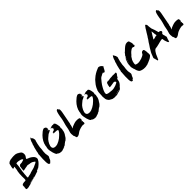

<svg xmlns="http://www.w3.org/2000/svg" viewBox="425 -2487 4352 4352"><g transform="rotate(-45 2601.0 -310.5)"><path d="M461 -634.3Q461.9 -636.2 459 -636.2Q460 -635.2 461 -634.3ZM418.1 -657.1Q419 -656.2 420 -656.2Q420 -657.1 418.1 -657.1ZM424.8 -652.4Q423.8 -653.3 422.9 -654.3Q423.8 -653.3 424.8 -652.4ZM440 -642.9 438.1 -643.8Q438.1 -643.8 440 -642.9ZM459 -637.1H457.1Q457.1 -637.1 459 -636.2ZM427.6 -652.4H426.7Q426.7 -652.4 427.6 -651.4ZM408.6 -660Q406.7 -661.9 405.7 -661Q406.7 -661 408.6 -660ZM661 -243.8H661.9Q661.9 -244.8 661.9 -245.7ZM662.9 -248.6Q662.9 -248.6 662.9 -246.7H661.9ZM562.9 -240Q562.9 -239 566.7 -235.7Q570.5 -232.4 570.5 -231.4Q569.5 -232.4 567.1 -234.8Q564.8 -237.1 563.8 -237.1ZM486.7 -607.6Q487.6 -607.6 486.7 -608.6Q486.7 -608.6 486.7 -607.6ZM489.5 -607.6Q486.7 -607.6 486.7 -610.5Q488.6 -609.5 489.5 -607.6ZM457.1 -637.1H455.2Q454.3 -638.1 453.3 -639Q452.4 -640 451.4 -641Q458.1 -641 457.1 -637.1ZM493.3 -601.9Q490.5 -601.9 491.4 -604.8Q494.3 -603.8 493.3 -601.9ZM491.4 -605.7Q491.4 -605.7 490.5 -605.7L489.5 -606.7Q489.5 -604.8 491.4 -605.7ZM221 30.5H221.9V28.6Q219 28.6 213.3 30.5Q216.2 34.3 221 30.5ZM227.6 27.6Q227.6 27.6 226.7 28.6V29.5Q228.6 29.5 229.5 29.5V28.6Q228.6 27.6 227.6 27.6ZM206.7 30.5Q206.7 30.5 205.7 30.5Q204.8 31.4 204.8 32.4Q204.8 32.4 210.5 31.4V30.5Q209.5 29.5 208.6 30Q207.6 30.5 206.7 30.5ZM241.9 26.7Q237.1 27.6 236.2 25.7Q241 25.7 244.8 23.8L242.9 24.8ZM268.6 18.1Q273.3 18.1 274.3 17.1L271.4 16.2ZM468.6 -630.5 469.5 -629.5Q471.4 -628.6 471.4 -626.7Q469.5 -626.7 468.6 -630.5ZM464.8 -632.4Q469.5 -632.4 468.6 -630.5Q465.7 -628.6 464.8 -632.4ZM442.9 -641.9Q442.9 -641.9 443.8 -641ZM195.2 32.4Q196.2 33.3 198.6 32.4Q201 31.4 201.9 31.4Q201 30.5 199 30.5Q196.2 32.4 195.2 32.4ZM441 -642.9Q441 -642.9 442.9 -641.9ZM460 -55.2Q479 -64.8 480 -63.8Q469.5 -57.1 460 -55.2ZM488.6 -64.8Q494.3 -70.5 499 -70.5Q495.2 -66.7 488.6 -64.8ZM560 -110.5 561 -111.4H559Q559 -111.4 559 -110.5ZM582.9 -129.5Q582.9 -130.5 583.8 -130.5Q583.8 -130.5 582.9 -129.5ZM587.6 -133.3H588.6Q588.6 -134.3 587.6 -134.3ZM579 -124.8Q579 -125.7 579 -126.7H578.1Q578.1 -126.7 579 -124.8ZM584.8 -131.4H585.7Q585.7 -131.4 585.7 -132.4ZM-8.6 12.4Q-15.2 11.4 -7.6 7.6Q-5.7 6.7 -3.8 5.7Q-4.8 3.8 -5.7 5.7Q-6.7 0 -6.2 -1.4Q-5.7 -2.9 -3.3 -6.2Q-1 -9.5 0 -11.4Q-1 -12.4 -3.8 -11.4Q-3.8 -11.4 -3.8 -12.4Q-3.8 -13.3 -4.8 -13.3Q-6.7 -13.3 -8.6 -16.2Q-3.8 -19 -7.6 -21.9Q1 -26.7 1.9 -30.5H-2.9Q-3.8 -38.1 -4.8 -38.1Q-6.7 -41 -5.7 -42.4Q-4.8 -43.8 -1.9 -42.9Q-1.9 -45.7 -4.8 -52.4Q-1.9 -52.4 0 -52.9Q1.9 -53.3 2.9 -55.2Q-1 -57.1 -1 -59Q0 -59 4.8 -60.5Q9.5 -61.9 12.4 -63.3Q15.2 -64.8 16.2 -65.7Q7.6 -67.6 9.5 -71.4Q15.2 -70.5 29 -75.7Q42.9 -81 49.5 -80Q57.1 -83.8 70 -83.8Q82.9 -83.8 93.8 -82.9Q104.8 -81.9 114.3 -86.2Q123.8 -90.5 125.7 -101Q130.5 -124.8 127.6 -171.4Q124.8 -218.1 128.6 -241Q126.7 -253.3 129.5 -287.6Q132.4 -321.9 138.1 -355.2Q143.8 -388.6 148.6 -397.1Q149.5 -409.5 152.9 -431Q156.2 -452.4 158.1 -467.1Q160 -481.9 159 -487.6Q151.4 -485.7 141.9 -480.5Q132.4 -475.2 125.2 -473.3Q118.1 -471.4 107.6 -472.4Q104.8 -479 104.3 -487.6Q103.8 -496.2 105.7 -506.7Q107.6 -517.1 109 -525.7Q110.5 -534.3 113.3 -545.2Q116.2 -556.2 117.1 -561Q120 -566.7 121.4 -577.1Q122.9 -587.6 124.8 -592.4Q131.4 -611.4 130.5 -613.3Q134.3 -616.2 143.3 -625.2Q152.4 -634.3 159.5 -639Q166.7 -643.8 175.2 -647.6Q222.9 -665.7 249.5 -665.7Q241.9 -664.8 226.7 -656.2Q230.5 -656.2 241 -660Q251.4 -663.8 252.4 -665.7Q264.8 -668.6 309.5 -670.5Q319 -671.4 338.6 -669.5Q358.1 -667.6 369.5 -668.6Q375.2 -669.5 383.8 -665.2Q392.4 -661 398.1 -661.9V-661Q402.9 -661.9 430.5 -648.6Q428.6 -645.7 435.7 -641.9Q442.9 -638.1 447.6 -637.1Q447.6 -638.1 446.2 -639Q444.8 -640 443.8 -641Q446.7 -639 453.8 -633.8Q461 -628.6 465.7 -625.7L466.7 -627.6Q467.6 -621.9 471.9 -621.4Q476.2 -621 476.2 -618.1Q476.2 -618.1 473.3 -618.1Q476.2 -617.1 482.9 -610Q489.5 -602.9 489.5 -600Q489.5 -600 488.6 -600Q490.5 -600 492.4 -597.1Q492.4 -599 492.4 -601Q493.3 -601 498.1 -597.1Q494.3 -604.8 483.8 -614.3Q483.8 -614.3 483.8 -613.3Q483.8 -612.4 482.9 -612.4Q484.8 -613.3 486.7 -610.5Q486.7 -610.5 484.8 -609.5L483.8 -610.5L482.9 -612.4Q481 -611.4 479 -613.3Q480 -613.3 480 -615.2L481.9 -613.3Q481.9 -614.3 481.9 -615.2Q481.9 -615.2 481.9 -615.2H482.9Q482.9 -615.2 481.9 -616.2Q481.9 -616.2 481 -616.2Q480 -615.2 478.1 -615.7Q476.2 -616.2 476.2 -618.1Q478.1 -618.1 481 -616.2Q474.3 -621.9 471.4 -626.7Q497.1 -615.2 510 -587.6Q522.9 -560 522.4 -531Q521.9 -501.9 510.5 -478.1Q506.7 -472.4 498.1 -461Q489.5 -449.5 482.9 -439Q476.2 -428.6 474.3 -418.1Q483.8 -410.5 506.7 -401.9Q529.5 -393.3 546.7 -385.7Q581.9 -367.6 601.9 -350.5Q617.1 -338.1 623.8 -331.9Q630.5 -325.7 640 -312.9Q649.5 -300 653.3 -287.6Q658.1 -274.3 659 -266.7Q660 -259 659 -252.4Q658.1 -245.7 658.1 -241.9H660Q660 -238.1 657.1 -233.3Q654.3 -228.6 652.4 -225.7Q650.5 -222.9 651.4 -221.9Q647.6 -217.1 643.3 -209Q639 -201 635.7 -195.2Q632.4 -189.5 625.2 -180Q618.1 -170.5 609.5 -161.9L599 -150.5Q588.6 -139 574.3 -126.2Q560 -113.3 552.4 -109.5L551.4 -108.6Q547.6 -105.7 546.7 -102.9Q520 -80 504.8 -73.3Q506.7 -79 514.3 -81L508.6 -80Q522.9 -87.6 524.8 -90.5Q518.1 -87.6 507.1 -81.4Q496.2 -75.2 486.2 -70Q476.2 -64.8 468.6 -63.8Q472.4 -62.9 472.4 -66.7Q463.8 -65.7 450.5 -55.2Q453.3 -55.2 458.1 -55.2V-54.3Q452.4 -55.2 449.5 -49.5Q459 -53.3 463.8 -53.3V-52.4Q452.4 -42.9 424.8 -35.7Q397.1 -28.6 387.6 -23.8Q370.5 -14.3 310.5 0Q295.2 4.8 235.7 18.6Q176.2 32.4 176.2 30.5Q156.2 29.5 146.7 39Q143.8 39 142.9 39V40Q151.4 41.9 167.1 36.7Q182.9 31.4 190.5 34.3Q182.9 39 165.2 41.4Q147.6 43.8 141 46.7Q156.2 46.7 156.2 47.6Q147.6 47.6 119 55.2Q90.5 62.9 64.8 69Q39 75.2 14.8 72.9Q-9.5 70.5 -13.3 56.2Q-12.4 54.3 -11.9 51.9Q-11.4 49.5 -11 48.1Q-10.5 46.7 -10 43.8Q-9.5 41 -8.6 39Q-10.5 39 -12.4 38.1Q-12.4 36.2 -11 34.8Q-9.5 33.3 -8.6 31.9Q-7.6 30.5 -6.7 30.5Q-11.4 29.5 -7.6 26.7Q-12.4 21.9 -4.8 16.2Q-10.5 16.2 -8.6 12.4ZM504.8 -585.7Q504.8 -586.7 502.9 -588.6Q502.9 -585.7 504.8 -585.7ZM-5.7 2.9Q-4.8 3.8 -3.8 3.8ZM-3.8 1Q-2.9 1 -2.9 1.9Q-2.9 1.9 -3.8 1ZM96.2 45.7V44.8Q98.1 43.8 99 44.8Q98.1 46.7 96.2 45.7ZM109.5 43.8V42.9Q110.5 41.9 110.5 42.9Q111.4 44.8 109.5 43.8ZM116.2 49.5V48.6L121 49.5Q119 50.5 116.2 49.5ZM123.8 41Q122.9 42.9 121 43.8Q118.1 42.9 119 40ZM119 27.6Q121 26.7 123.8 26.7Q121.9 28.6 119 27.6ZM124.8 41Q125.7 41 129.5 40Q129.5 40 134.3 39Q136.2 40 136.2 41Q127.6 48.6 124.8 41ZM129.5 26.7Q136.2 28.6 138.1 23.8Q136.2 24.8 133.3 24.8Q129.5 25.7 129.5 26.7ZM138.1 41V39H141Q141 41 138.1 41ZM160 21.9Q154.3 23.8 152.4 23.8Q155.2 20 160 21ZM163.8 22.9Q165.7 21.9 169 21Q172.4 20 174.3 18.1Q164.8 18.1 162.9 22.9ZM458.1 -291.4 455.2 -292.4Q456.2 -291.4 458.1 -290.5ZM352.4 -666.7Q357.1 -667.6 361 -666.7Q357.1 -663.8 352.4 -665.7ZM307.6 -667.6Q313.3 -669.5 317.1 -668.6V-667.6Q312.4 -667.6 307.6 -667.6ZM295.2 -665.7Q298.1 -670.5 304.8 -668.6Q301.9 -663.8 295.2 -665.7ZM291.4 -667.6Q292.4 -668.6 293.3 -667.6Q293.3 -665.7 291.4 -666.7ZM281 -665.7H282.9Q281 -661 276.2 -664.8Q277.1 -664.8 278.6 -665.2Q280 -665.7 281 -665.7ZM269.5 -664.8 271.4 -663.8Q270.5 -663.8 269.5 -662.9ZM220 -654.3 225.7 -655.2Q225.7 -654.3 221.9 -653.3Q218.1 -652.4 217.1 -653.3ZM181 20Q181.9 19 183.8 19Q185.7 19 187.6 19Q190.5 18.1 190.5 17.1Q182.9 11.4 180 20ZM192.4 16.2Q191.4 16.2 190.5 15.2Q194.3 13.3 199 14.3Q196.2 16.2 192.4 16.2ZM245.7 7.6Q244.8 9.5 241.9 9.5Q245.7 10.5 249.5 7.6V6.7Q251.4 6.7 250.5 5.7Q240 0 201.9 14.3Q216.2 10.5 223.8 11.4Q223.8 12.4 223.8 13.3Q226.7 13.3 235.7 10.5Q244.8 7.6 245.7 7.6ZM218.1 7.6Q219 3.8 225.7 5.7Q222.9 8.6 218.1 7.6ZM237.1 2.9Q237.1 1 240 1.9ZM254.3 4.8Q257.1 4.8 259 5.7L258.1 6.7Q257.1 7.6 256.2 7.6Q255.2 7.6 254.3 4.8ZM254.3 0Q260 -3.8 265.7 -2.9V-1.9Q263.8 -1.9 260.5 -0.5Q257.1 1 254.3 0ZM256.2 3.8Q256.2 -1 266.7 0Q263.8 5.7 256.2 3.8ZM261 5.7Q261.9 5.7 262.9 5.7L263.8 6.7Q263.8 6.7 267.6 3.8Q263.8 2.9 261 5.7ZM285.7 -6.7Q285.7 -5.7 281 -3.3Q276.2 -1 271.9 0.5Q267.6 1.9 266.7 2.9Q269.5 2.9 279 1.9Q280 0 276.2 0Q294.3 -1.9 296.2 -3.8H298.1Q314.3 -7.6 315.2 -8.6Q311.4 -9.5 308.6 -9.5Q308.6 -8.6 310.5 -8.6Q306.7 -9.5 301.4 -8.1Q296.2 -6.7 292.4 -5.7Q288.6 -4.8 287.6 -4.8Q287.6 -4.8 293.3 -6.7Q299 -8.6 300 -10.5Q282.9 -9.5 271.4 -3.8Q273.3 -3.8 278.1 -5.2Q282.9 -6.7 285.7 -6.7ZM317.1 -8.6Q320 -9.5 321 -10.5Q318.1 -11.4 316.2 -9.5Q317.1 -9.5 317.1 -8.6ZM329.5 -14.3Q326.7 -11.4 322.9 -12.4Q325.7 -16.2 329.5 -14.3ZM329.5 -18.1Q327.6 -17.1 326.7 -18.1Q327.6 -20 329.5 -19ZM335.2 -19H333.3Q334.3 -21.9 337.1 -21Q336.2 -20 335.2 -19ZM346.7 -19Q343.8 -17.1 341 -18.1Q342.9 -21 346.7 -20ZM365.7 -28.6Q362.9 -28.6 357.6 -27.1Q352.4 -25.7 350.5 -25.7Q352.4 -25.7 354.8 -25.7Q357.1 -25.7 360.5 -27.1Q363.8 -28.6 365.7 -28.6ZM380 -32.4Q375.2 -29.5 370.5 -30.5Q374.3 -34.3 380 -32.4ZM388.6 -31.4H386.7Q387.6 -34.3 389.5 -32.4ZM400 -35.2H399Q399 -37.1 401 -37.1Q401 -37.1 401 -37.1ZM405.7 -41H403.8Q404.8 -43.8 408.6 -42.9Q407.6 -42.9 405.7 -41ZM420 -41.9Q419 -41.9 417.1 -41Q415.2 -40 413.3 -41Q413.3 -41.9 415.2 -42.9Q412.4 -41.9 412.4 -44.8Q414.3 -44.8 418.1 -44.8Q417.1 -43.8 416.2 -43.8Q418.1 -43.8 421 -43.8ZM424.8 -46.7Q423.8 -47.6 421 -44.8Q422.9 -44.8 424.8 -46.7ZM433.3 -49.5 430.5 -47.6Q430.5 -47.6 431.4 -49.5Q428.6 -47.6 425.7 -47.6Q427.6 -49.5 429.5 -49.5Q431.4 -49.5 433.3 -50.5Q435.2 -51.4 436.2 -52.4Q438.1 -51.4 440 -51.4Q435.2 -49.5 433.3 -49.5ZM497.1 -181Q568.6 -208.6 578.1 -230.5Q575.2 -231.4 564.8 -241.9Q565.7 -241.9 566.7 -241.9Q563.8 -244.8 561 -246.7H560Q558.1 -247.6 556.7 -248.6Q555.2 -249.5 553.3 -249.5Q515.2 -282.9 451.4 -288.6Q452.4 -287.6 452.4 -286.7Q443.8 -289.5 428.1 -292.4Q412.4 -295.2 404.8 -298.1Q395.2 -301 380 -298.6Q364.8 -296.2 352.4 -290.5Q342.9 -291.4 323.8 -287.6Q304.8 -283.8 289 -279.5Q273.3 -275.2 258.1 -274.8Q242.9 -274.3 241 -281.9Q241 -281.9 241 -282.9Q241 -283.8 241.9 -284.8Q241 -285.7 240 -285.7Q239 -285.7 238.1 -286.7Q240 -287.6 241.9 -293.3Q243.8 -299 245.2 -306.2Q246.7 -313.3 247.6 -315.2Q244.8 -316.2 243.8 -319Q242.9 -321.9 243.8 -325.7Q244.8 -329.5 245.7 -332.9Q246.7 -336.2 248.1 -340Q249.5 -343.8 249.5 -345.7Q251.4 -345.7 251.4 -347.6Q249.5 -348.6 249.5 -349.5Q250.5 -350.5 251.4 -351.4Q248.6 -352.4 249.5 -355.2Q251.4 -357.1 252.4 -357.1Q247.6 -359 248.6 -361Q249.5 -362.9 253.3 -365.7L256.2 -369.5Q254.3 -371.4 251.4 -377.1Q253.3 -378.1 253.3 -379Q249.5 -382.9 252.4 -388.6Q255.2 -394.3 259 -399Q258.1 -401.9 258.1 -402.9Q258.1 -403.8 261.9 -405.7L266.7 -408.6Q266.7 -419 276.7 -424.8Q286.7 -430.5 298.1 -431.4Q309.5 -432.4 325.2 -432.9Q341 -433.3 345.7 -434.3Q369.5 -438.1 397.1 -449.5Q398.1 -449.5 403.8 -452.4Q409.5 -455.2 414.3 -458.1Q419 -461 420 -464.8Q416.2 -467.6 408.1 -474.3Q400 -481 395.2 -485.2Q390.5 -489.5 381.9 -493.3Q373.3 -497.1 366.7 -497.1Q357.1 -498.1 340 -502.9Q323.8 -508.6 310.5 -509.5Q264.8 -515.2 245.7 -506.7Q243.8 -505.7 242.9 -495.2Q242.9 -493.3 237.1 -426.7Q235.2 -405.7 226.2 -359Q217.1 -312.4 217.1 -306.7L215.2 -294.3Q213.3 -282.9 211.4 -266.2Q209.5 -249.5 209.5 -240Q205.7 -229.5 204.8 -204.3Q203.8 -179 202.9 -173.3Q194.3 -116.2 201.9 -96.2Q207.6 -96.2 211.4 -96.2Q215.2 -96.2 216.7 -96.7Q218.1 -97.1 220.5 -97.6Q222.9 -98.1 224.3 -98.6Q225.7 -99 229.5 -100.5Q233.3 -101.9 239 -102.9Q247.6 -104.8 261.4 -107.6Q275.2 -110.5 284.8 -111.9Q294.3 -113.3 306.7 -117.1Q319 -121 328.6 -126.7Q335.2 -129.5 374.8 -140Q414.3 -150.5 416.2 -150.5Q420 -148.6 441.4 -157.1Q462.9 -165.7 464.8 -165.7Q476.2 -172.4 497.1 -181ZM256.2 -358.1Q253.3 -358.1 252.4 -359Q255.2 -359 256.2 -358.1Z M924.8 -606.7Q923.8 -602.9 923.8 -596.7Q923.8 -590.5 924.3 -584.8Q924.8 -579 923.8 -573.3Q922.9 -569.5 921 -566.7Q912.4 -554.3 909.5 -529.5Q908.6 -520 900.5 -497.6Q892.4 -475.2 893.3 -462.9Q875.2 -383.8 877.1 -331.4Q864.8 -265.7 865.7 -205.7Q865.7 -196.2 866.7 -186.7Q867.6 -177.1 872.9 -153.3Q878.1 -129.5 878.1 -112.4Q878.1 -95.2 868.6 -81L867.6 -80Q844.8 -42.9 842.9 -25.7Q841.9 -21.9 833.3 -11.9Q824.8 -1.9 823.8 4.8L821.9 2.9L820 1.9V4.8L821 7.6Q819 8.6 817.1 5.7Q817.1 2.9 814.3 0Q813.3 1.9 814.3 5.2Q815.2 8.6 813.8 9.5Q812.4 10.5 808.1 10Q803.8 9.5 803.8 10.5Q803.8 11.4 803.3 17.1Q802.9 22.9 801.4 27.1Q800 31.4 795.2 32.4Q790.5 33.3 780.5 31.9Q770.5 30.5 766.7 31.4L767.6 30.5Q767.6 29.5 766.7 28.6Q749.5 24.8 743.3 -14.8Q737.1 -54.3 739.5 -92.4Q741.9 -130.5 739 -152.4Q737.1 -174.3 744.8 -244.8Q749.5 -281.9 745.7 -298.1Q756.2 -323.8 758.1 -333.3Q759 -360 772.4 -407.6Q785.7 -455.2 788.6 -475.2Q792.4 -482.9 795.2 -491.4Q798.1 -500 800.5 -507.6Q802.9 -515.2 804.8 -524.3Q806.7 -533.3 808.6 -541.4Q810.5 -549.5 814.3 -557.6Q818.1 -565.7 821.9 -571.4Q821.9 -572.4 822.9 -572.4Q822.9 -574.3 824.8 -577.1Q826.7 -589.5 833.3 -611.4Q835.2 -617.1 837.1 -621Q845.7 -645.7 858.1 -665.7Q870.5 -685.7 877.1 -689.5Q881 -693.3 881.9 -698.1Q883.8 -698.1 884.8 -693.3L885.7 -689.5Q885.7 -690.5 886.7 -687.6Q888.6 -682.9 889.5 -682.9Q890.5 -677.1 888.1 -669.5Q885.7 -661.9 892.4 -657.1Q892.4 -660 894.3 -663.8Q896.2 -667.6 895.2 -669.5Q900 -668.6 899 -664.8L901.9 -661.9L904.8 -659Q903.8 -653.3 905.7 -651.4Q907.6 -649.5 905.7 -644.8L909.5 -641.9H908.6Q911.4 -641 911.4 -639Q913.3 -637.1 914.3 -634.3Q917.1 -635.2 919 -636.2Q918.1 -631.4 917.1 -628.6Q918.1 -622.9 919 -614.3Q919 -610.5 920 -604.8Q921.9 -605.7 924.8 -606.7Z M1529.5 -401.9Q1531.4 -401.9 1531.4 -403.8Q1531.4 -405.7 1532.4 -406.7Q1532.4 -399 1528.6 -385.7Q1524.8 -372.4 1522.9 -364.3Q1521 -356.2 1526.7 -344.8Q1530.5 -339 1525.7 -318.1Q1525.7 -318.1 1520 -297.1Q1520 -272.4 1506.2 -236.7Q1492.4 -201 1475.2 -179Q1475.2 -179 1475.2 -183.8Q1474.3 -181 1472.9 -177.1Q1471.4 -173.3 1469.5 -170Q1467.6 -166.7 1465.7 -162.9Q1463.8 -163.8 1464.3 -166.2Q1464.8 -168.6 1462.9 -169.5Q1461.9 -161.9 1462.9 -160Q1448.6 -134.3 1428.1 -113.3Q1407.6 -92.4 1394.3 -83.3Q1381 -74.3 1380 -75.2Q1379 -80 1382.9 -82.9Q1381 -83.8 1379.5 -80Q1378.1 -76.2 1374.8 -72.4Q1371.4 -68.6 1370.5 -69.5Q1371.4 -74.3 1374.3 -77.1L1371.4 -75.2Q1367.6 -73.3 1361.9 -66.2Q1356.2 -59 1350 -53.8Q1343.8 -48.6 1340 -47.6V-51.4Q1337.1 -49.5 1334.8 -47.1Q1332.4 -44.8 1327.6 -42.9Q1326.7 -41.9 1331.4 -41Q1329.5 -39 1323.3 -34.3Q1317.1 -29.5 1313.8 -27.1Q1310.5 -24.8 1305.2 -21Q1300 -17.1 1294.8 -15.2Q1289.5 -13.3 1283.8 -12.4Q1283.8 -14.3 1284.8 -15.2Q1283.8 -16.2 1282.9 -17.1Q1281 -10.5 1273.3 -3.3Q1265.7 3.8 1260 0L1266.7 -4.8Q1265.7 -4.8 1256.7 0.5Q1247.6 5.7 1238.6 10Q1229.5 14.3 1226.7 12.4L1220 14.3Q1213.3 16.2 1206.2 18.6Q1199 21 1198.1 21.9Q1184.8 31.4 1140 26.7Q1096.2 21 1080 9.5Q1084.8 9.5 1085.7 9.5Q1080 8.6 1074.8 4.3Q1069.5 0 1062.9 -4.8Q1056.2 -9.5 1053.3 -12.4Q1052.4 -9.5 1056.2 -8.6Q1049.5 -9.5 1044.8 -11.9Q1040 -14.3 1036.7 -19.5Q1033.3 -24.8 1031.4 -28.1Q1029.5 -31.4 1026.2 -38.6Q1022.9 -45.7 1021 -48.6Q1001 -88.6 985.7 -175.2Q976.2 -232.4 983.8 -260Q1000 -310.5 993.3 -324.8Q994.3 -324.8 996.2 -323.8Q1003.8 -379 1036.2 -436.7Q1068.6 -494.3 1115.2 -541Q1181.9 -608.6 1233.3 -627.6Q1244.8 -631.4 1263.3 -624.8Q1281.9 -618.1 1293.8 -605.2Q1305.7 -592.4 1300 -581.9Q1290.5 -578.1 1307.6 -566.7Q1309.5 -565.7 1311.4 -563.8Q1305.7 -548.6 1293.3 -553.3V-551.4Q1307.6 -541 1313.3 -531.4Q1301.9 -538.1 1282.9 -538.1Q1284.8 -537.1 1285.7 -535.2Q1282.9 -537.1 1275.2 -536.2L1274.3 -534.3Q1274.3 -532.4 1274.3 -531.4Q1276.2 -530.5 1279 -530Q1281.9 -529.5 1284.8 -529Q1287.6 -528.6 1290.5 -527.6Q1291.4 -524.8 1292.4 -524.8Q1308.6 -521 1314.3 -505.7Q1308.6 -503.8 1299 -494.8Q1289.5 -485.7 1280 -482.9Q1271.4 -481 1256.2 -471.9Q1241 -462.9 1233.3 -461.9Q1221.9 -454.3 1198.6 -433.3Q1175.2 -412.4 1164.8 -404.8Q1140 -386.7 1111 -341.9Q1081.9 -297.1 1068.6 -250Q1055.2 -202.9 1078.1 -173.3Q1100 -149.5 1138.6 -149Q1177.1 -148.6 1208.1 -159Q1239 -169.5 1270.5 -187.6Q1331.4 -221 1380 -270.5Q1400 -290.5 1409.5 -300Q1419 -309.5 1432.9 -330Q1446.7 -350.5 1449.5 -367.6Q1447.6 -368.6 1446.7 -368.6Q1450.5 -369.5 1452.4 -371.4Q1423.8 -391.4 1371.4 -389.5Q1325.7 -387.6 1316.2 -393.3Q1321.9 -393.3 1327.6 -401.9Q1313.3 -398.1 1308.6 -401.9Q1326.7 -403.8 1332.4 -410.5Q1326.7 -410.5 1321.9 -406.7Q1321.9 -409.5 1322.4 -409.5Q1322.9 -409.5 1324.3 -409.5Q1325.7 -409.5 1328.1 -410.5Q1330.5 -411.4 1332.4 -413.3Q1321.9 -413.3 1321.9 -415.2Q1327.6 -415.2 1329.5 -418.1Q1327.6 -418.1 1324.8 -417.1Q1322.9 -416.2 1321.9 -416.2V-418.1Q1326.7 -424.8 1340 -428.1Q1353.3 -431.4 1366.7 -435.2Q1380 -439 1382.9 -446.7Q1382.9 -447.6 1381.9 -449.5Q1388.6 -449.5 1392.9 -451.4Q1397.1 -453.3 1400 -454.3Q1400 -453.3 1397.1 -450.5Q1402.9 -449.5 1407.6 -455.2Q1405.7 -457.1 1375.2 -461.9Q1376.2 -461.9 1376.7 -461.9Q1377.1 -461.9 1378.1 -461.9Q1382.9 -462.9 1384.3 -463.3Q1385.7 -463.8 1388.6 -465.2Q1391.4 -466.7 1390.5 -468.6Q1389.5 -470.5 1386.7 -473.3Q1409.5 -475.2 1413.3 -478.1Q1405.7 -480 1401 -480Q1401 -481 1401.9 -482.4Q1402.9 -483.8 1402.9 -484.8Q1385.7 -486.7 1385.7 -485.7Q1389.5 -487.6 1389.5 -489.5Q1378.1 -491.4 1390.5 -500Q1391.4 -501 1389.5 -502.9L1388.6 -504.8Q1383.8 -510.5 1376.2 -510.5Q1368.6 -510.5 1361.9 -509.5L1357.1 -510.5Q1350.5 -510.5 1347.6 -512.4Q1347.6 -513.3 1351.4 -514.8Q1355.2 -516.2 1360 -518.1Q1364.8 -520 1366.7 -521.9Q1366.7 -522.9 1363.3 -521.9Q1360 -521 1357.1 -520.5Q1354.3 -520 1354.3 -521Q1363.8 -528.6 1389.5 -528.6Q1389.5 -531.4 1389.5 -533.3Q1398.1 -533.3 1400 -535.2Q1397.1 -537.1 1396.2 -538.1Q1400 -538.1 1426.7 -541Q1423.8 -541.9 1421 -545.7Q1438.1 -542.9 1452.4 -538.1L1451.4 -540Q1452.4 -540 1460.5 -538.1Q1468.6 -536.2 1470.5 -535.2Q1468.6 -537.1 1465.7 -540Q1467.6 -541 1469.5 -541Q1462.9 -542.9 1459 -547.6Q1477.1 -545.7 1490 -535.7Q1502.9 -525.7 1510 -507.6Q1517.1 -489.5 1520.5 -474.3Q1523.8 -459 1527.1 -437.6Q1530.5 -416.2 1532.4 -407.6H1531.4Q1529.5 -407.6 1529.5 -405.7Q1529.5 -403.8 1529.5 -401.9ZM1401 -529.5 1399 -530.5H1393.3L1392.4 -529.5ZM1343.8 -420Q1341.9 -416.2 1337.1 -418.1ZM1342.9 -411.4V-413.3H1336.2V-410.5Q1340 -408.6 1342.9 -411.4ZM1397.1 -449.5H1401Q1399 -447.6 1397.1 -449.5ZM1401 -471.4Q1403.8 -469.5 1407.6 -471.4ZM1426.7 -535.2H1430.5Q1429.5 -538.1 1429.5 -540Q1428.6 -540 1426.7 -541Q1425.7 -538.1 1426.7 -535.2ZM1303.8 -556.2Q1301 -557.1 1297.1 -558.6Q1293.3 -560 1290.5 -561Q1294.3 -556.2 1301.9 -555.2ZM984.8 -194.3Q984.8 -188.6 986.7 -186.7Q985.7 -192.4 984.8 -194.3ZM1277.1 -9.5V-12.4H1275.2V-9.5ZM1292.4 -18.1 1288.6 -20H1292.4ZM1470.5 -181.9Q1472.4 -183.8 1472.4 -185.7Q1470.5 -185.7 1469.5 -184.8Q1468.6 -183.8 1469.5 -181H1470.5Z M1599 -58.1Q1599 -58.1 1599 -57.1V-55.2V-54.3L1598.1 -55.2Q1598.1 -55.2 1598.1 -56.2Q1598.1 -57.1 1597.6 -57.6Q1597.1 -58.1 1597.1 -59L1598.1 -61Q1598.1 -61 1598.1 -60ZM1974.3 -155.2V-154.3Q1971.4 -152.4 1978.1 -150.5Q1988.6 -147.6 1988.6 -146.7Q1984.8 -139 1978.1 -139L1961 -135.2Q1961.9 -135.2 1969 -133.8Q1976.2 -132.4 1981.9 -131Q1987.6 -129.5 1988.6 -128.6Q1986.7 -127.6 1981.9 -127.6Q1981.9 -121.9 1985.7 -116.2Q1983.8 -116.2 1981.9 -116.2Q1979 -116.2 1978.1 -111.4Q1983.8 -111.4 1984.8 -111Q1985.7 -110.5 1985.7 -107.6Q1984.8 -107.6 1981.9 -106.2Q1979 -104.8 1977.1 -105.7Q1978.1 -102.9 1980 -101.9L1979 -101V-100Q1979 -97.1 1982.4 -96.7Q1985.7 -96.2 1985.7 -95.2Q1986.7 -94.3 1985.7 -92.4Q1984.8 -90.5 1983.8 -87.6Q1983.8 -85.7 1985.7 -81.9Q1982.9 -77.1 1982.9 -68.1Q1982.9 -59 1974.3 -54.3Q1963.8 -48.6 1946.7 -52.4Q1905.7 -61.9 1846.7 -42.9Q1841 -41 1828.6 -36.7Q1816.2 -32.4 1809.5 -30Q1802.9 -27.6 1792.9 -23.8Q1782.9 -20 1773.8 -14.8Q1764.8 -9.5 1757.1 -4.8Q1754.3 -2.9 1741.9 5.7Q1729.5 14.3 1724.8 18.1Q1720 21.9 1708.6 28.6Q1697.1 35.2 1690 38.1Q1682.9 41 1672.4 43.8Q1661.9 46.7 1652.4 46.2Q1642.9 45.7 1632.4 42.9Q1630.5 37.1 1626.7 28.1Q1622.9 19 1620.5 11.4Q1618.1 3.8 1617.1 -4.8Q1616.2 -6.7 1614.8 -8.1Q1613.3 -9.5 1612.4 -10.5Q1615.2 -9.5 1615.2 -13.3L1616.2 -15.2Q1615.2 -16.2 1614.3 -15.7Q1613.3 -15.2 1611.4 -15.2Q1601 -34.3 1599 -45.7Q1599 -46.7 1600.5 -46.7Q1601.9 -46.7 1601.9 -48.6Q1592.4 -101.9 1600 -138.1Q1602.9 -151.4 1612.4 -180Q1621.9 -208.6 1624.8 -223.8Q1642.9 -337.1 1671.4 -422.9Q1680 -447.6 1685.7 -483.3Q1691.4 -519 1696.7 -555.7Q1701.9 -592.4 1708.6 -616.2Q1709.5 -619 1713.8 -636.7Q1718.1 -654.3 1721.9 -666.7Q1725.7 -679 1732.9 -693.8Q1740 -708.6 1749.5 -714.8Q1759 -721 1770.5 -717.1L1771.4 -720Q1774.3 -721 1776.2 -719Q1778.1 -717.1 1778.1 -715.2Q1779 -714.3 1780 -710.5V-709.5Q1781 -710.5 1781.9 -710.5Q1782.9 -712.4 1783.8 -711.4Q1785.7 -706.7 1789.5 -676.2L1792.4 -673.3Q1793.3 -673.3 1793.3 -675.7Q1793.3 -678.1 1794.3 -681.4Q1795.2 -684.8 1795.7 -687.1Q1796.2 -689.5 1796.7 -691.9Q1797.1 -694.3 1798.1 -694.3Q1801.9 -691.4 1803.3 -685.2Q1804.8 -679 1805.2 -670Q1805.7 -661 1805.2 -652.4Q1804.8 -643.8 1804.3 -632.4Q1803.8 -621 1802.9 -614.3Q1801.9 -607.6 1800.5 -598.1Q1799 -588.6 1799 -587.6Q1794.3 -548.6 1774.3 -459Q1771.4 -445.7 1766.2 -415.7Q1761 -385.7 1757.1 -367.6Q1754.3 -355.2 1751 -338.6Q1747.6 -321.9 1746.7 -310.5Q1745.7 -299 1741 -284.8Q1736.2 -270.5 1729.5 -257.1H1734.3Q1717.1 -184.8 1707.6 -179L1705.7 -181Q1704.8 -177.1 1704.8 -173.3L1706.7 -174.3Q1707.6 -172.4 1707.6 -170.5Q1706.7 -169.5 1709.5 -168.6Q1718.1 -176.2 1729.5 -182.9Q1741 -189.5 1755.2 -195.2Q1769.5 -201 1779.5 -204.8Q1789.5 -208.6 1807.6 -214.8Q1825.7 -221 1829.5 -221.9Q1866.7 -234.3 1918.1 -232.4Q1974.3 -229.5 1985.7 -214.3Q1986.7 -213.3 1985.7 -211.4V-208.6Q1990.5 -207.6 1989.5 -204.8Q1990.5 -201 1989.5 -191Q1988.6 -181 1991.4 -176.2Q1985.7 -175.2 1987.1 -172.4Q1988.6 -169.5 1991 -163.8Q1993.3 -158.1 1992.4 -156.2Q1980 -153.3 1974.3 -155.2ZM1783.8 -701 1782.9 -698.1Q1782.9 -695.2 1783.3 -693.8Q1783.8 -692.4 1785.7 -692.4V-695.2L1784.8 -699Z M2616.2 -401.9Q2618.1 -401.9 2618.1 -403.8Q2618.1 -405.7 2619 -406.7Q2619 -399 2615.2 -385.7Q2611.4 -372.4 2609.5 -364.3Q2607.6 -356.2 2613.3 -344.8Q2617.1 -339 2612.4 -318.1Q2612.4 -318.1 2606.7 -297.1Q2606.7 -272.4 2592.9 -236.7Q2579 -201 2561.9 -179Q2561.9 -179 2561.9 -183.8Q2561 -181 2559.5 -177.1Q2558.1 -173.3 2556.2 -170Q2554.3 -166.7 2552.4 -162.9Q2550.5 -163.8 2551 -166.2Q2551.4 -168.6 2549.5 -169.5Q2548.6 -161.9 2549.5 -160Q2535.2 -134.3 2514.8 -113.3Q2494.3 -92.4 2481 -83.3Q2467.6 -74.3 2466.7 -75.2Q2465.7 -80 2469.5 -82.9Q2467.6 -83.8 2466.2 -80Q2464.8 -76.2 2461.4 -72.4Q2458.1 -68.6 2457.1 -69.5Q2458.1 -74.3 2461 -77.1L2458.1 -75.2Q2454.3 -73.3 2448.6 -66.2Q2442.9 -59 2436.7 -53.8Q2430.5 -48.6 2426.7 -47.6V-51.4Q2423.8 -49.5 2421.4 -47.1Q2419 -44.8 2414.3 -42.9Q2413.3 -41.9 2418.1 -41Q2416.2 -39 2410 -34.3Q2403.8 -29.5 2400.5 -27.1Q2397.1 -24.8 2391.9 -21Q2386.7 -17.1 2381.4 -15.2Q2376.2 -13.3 2370.5 -12.4Q2370.5 -14.3 2371.4 -15.2Q2370.5 -16.2 2369.5 -17.1Q2367.6 -10.5 2360 -3.3Q2352.4 3.8 2346.7 0L2353.3 -4.8Q2352.4 -4.8 2343.3 0.5Q2334.3 5.7 2325.2 10Q2316.2 14.3 2313.3 12.4L2306.7 14.3Q2300 16.2 2292.9 18.6Q2285.7 21 2284.8 21.9Q2271.4 31.4 2226.7 26.7Q2182.9 21 2166.7 9.5Q2171.4 9.5 2172.4 9.5Q2166.7 8.6 2161.4 4.3Q2156.2 0 2149.5 -4.8Q2142.9 -9.5 2140 -12.4Q2139 -9.5 2142.9 -8.6Q2136.2 -9.5 2131.4 -11.9Q2126.7 -14.3 2123.3 -19.5Q2120 -24.8 2118.1 -28.1Q2116.2 -31.4 2112.9 -38.6Q2109.5 -45.7 2107.6 -48.6Q2087.6 -88.6 2072.4 -175.2Q2062.9 -232.4 2070.5 -260Q2086.7 -310.5 2080 -324.8Q2081 -324.8 2082.9 -323.8Q2090.5 -379 2122.9 -436.7Q2155.2 -494.3 2201.9 -541Q2268.6 -608.6 2320 -627.6Q2331.4 -631.4 2350 -624.8Q2368.6 -618.1 2380.5 -605.2Q2392.4 -592.4 2386.7 -581.9Q2377.1 -578.1 2394.3 -566.7Q2396.2 -565.7 2398.1 -563.8Q2392.4 -548.6 2380 -553.3V-551.4Q2394.3 -541 2400 -531.4Q2388.6 -538.1 2369.5 -538.1Q2371.4 -537.1 2372.4 -535.2Q2369.5 -537.1 2361.9 -536.2L2361 -534.3Q2361 -532.4 2361 -531.4Q2362.9 -530.5 2365.7 -530Q2368.6 -529.5 2371.4 -529Q2374.3 -528.6 2377.1 -527.6Q2378.1 -524.8 2379 -524.8Q2395.2 -521 2401 -505.7Q2395.2 -503.8 2385.7 -494.8Q2376.2 -485.7 2366.7 -482.9Q2358.1 -481 2342.9 -471.9Q2327.6 -462.9 2320 -461.9Q2308.6 -454.3 2285.2 -433.3Q2261.9 -412.4 2251.4 -404.8Q2226.7 -386.7 2197.6 -341.9Q2168.6 -297.1 2155.2 -250Q2141.9 -202.9 2164.8 -173.3Q2186.7 -149.5 2225.2 -149Q2263.8 -148.6 2294.8 -159Q2325.7 -169.5 2357.1 -187.6Q2418.1 -221 2466.7 -270.5Q2486.7 -290.5 2496.2 -300Q2505.7 -309.5 2519.5 -330Q2533.3 -350.5 2536.2 -367.6Q2534.3 -368.6 2533.3 -368.6Q2537.1 -369.5 2539 -371.4Q2510.5 -391.4 2458.1 -389.5Q2412.4 -387.6 2402.9 -393.3Q2408.6 -393.3 2414.3 -401.9Q2400 -398.1 2395.2 -401.9Q2413.3 -403.8 2419 -410.5Q2413.3 -410.5 2408.6 -406.7Q2408.6 -409.5 2409 -409.5Q2409.5 -409.5 2411 -409.5Q2412.4 -409.5 2414.8 -410.5Q2417.1 -411.4 2419 -413.3Q2408.6 -413.3 2408.6 -415.2Q2414.3 -415.2 2416.2 -418.1Q2414.3 -418.1 2411.4 -417.1Q2409.5 -416.2 2408.6 -416.2V-418.1Q2413.3 -424.8 2426.7 -428.1Q2440 -431.4 2453.3 -435.2Q2466.7 -439 2469.5 -446.7Q2469.5 -447.6 2468.6 -449.5Q2475.2 -449.5 2479.5 -451.4Q2483.8 -453.3 2486.7 -454.3Q2486.7 -453.3 2483.8 -450.5Q2489.5 -449.5 2494.3 -455.2Q2492.4 -457.1 2461.9 -461.9Q2462.9 -461.9 2463.3 -461.9Q2463.8 -461.9 2464.8 -461.9Q2469.5 -462.9 2471 -463.3Q2472.4 -463.8 2475.2 -465.2Q2478.1 -466.7 2477.1 -468.6Q2476.2 -470.5 2473.3 -473.3Q2496.2 -475.2 2500 -478.1Q2492.4 -480 2487.6 -480Q2487.6 -481 2488.6 -482.4Q2489.5 -483.8 2489.5 -484.8Q2472.4 -486.7 2472.4 -485.7Q2476.2 -487.6 2476.2 -489.5Q2464.8 -491.4 2477.1 -500Q2478.1 -501 2476.2 -502.9L2475.2 -504.8Q2470.5 -510.5 2462.9 -510.5Q2455.2 -510.5 2448.6 -509.5L2443.8 -510.5Q2437.1 -510.5 2434.3 -512.4Q2434.3 -513.3 2438.1 -514.8Q2441.9 -516.2 2446.7 -518.1Q2451.4 -520 2453.3 -521.9Q2453.3 -522.9 2450 -521.9Q2446.7 -521 2443.8 -520.5Q2441 -520 2441 -521Q2450.5 -528.6 2476.2 -528.6Q2476.2 -531.4 2476.2 -533.3Q2484.8 -533.3 2486.7 -535.2Q2483.8 -537.1 2482.9 -538.1Q2486.7 -538.1 2513.3 -541Q2510.5 -541.9 2507.6 -545.7Q2524.8 -542.9 2539 -538.1L2538.1 -540Q2539 -540 2547.1 -538.1Q2555.2 -536.2 2557.1 -535.2Q2555.2 -537.1 2552.4 -540Q2554.3 -541 2556.2 -541Q2549.5 -542.9 2545.7 -547.6Q2563.8 -545.7 2576.7 -535.7Q2589.5 -525.7 2596.7 -507.6Q2603.8 -489.5 2607.1 -474.3Q2610.5 -459 2613.8 -437.6Q2617.1 -416.2 2619 -407.6H2618.1Q2616.2 -407.6 2616.2 -405.7Q2616.2 -403.8 2616.2 -401.9ZM2487.6 -529.5 2485.7 -530.5H2480L2479 -529.5ZM2430.5 -420Q2428.6 -416.2 2423.8 -418.1ZM2429.5 -411.4V-413.3H2422.9V-410.5Q2426.7 -408.6 2429.5 -411.4ZM2483.8 -449.5H2487.6Q2485.7 -447.6 2483.8 -449.5ZM2487.6 -471.4Q2490.5 -469.5 2494.3 -471.4ZM2513.3 -535.2H2517.1Q2516.2 -538.1 2516.2 -540Q2515.2 -540 2513.3 -541Q2512.4 -538.1 2513.3 -535.2ZM2390.5 -556.2Q2387.6 -557.1 2383.8 -558.6Q2380 -560 2377.1 -561Q2381 -556.2 2388.6 -555.2ZM2071.4 -194.3Q2071.4 -188.6 2073.3 -186.7Q2072.4 -192.4 2071.4 -194.3ZM2363.8 -9.5V-12.4H2361.9V-9.5ZM2379 -18.1 2375.2 -20H2379ZM2557.1 -181.9Q2559 -183.8 2559 -185.7Q2557.1 -185.7 2556.2 -184.8Q2555.2 -183.8 2556.2 -181H2557.1Z M2955.2 10.5Q2955.2 10.5 2954.3 10.5H2952.4L2951.4 11.4Q2951.4 11.4 2955.2 10.5ZM3031.4 -8.6 3034.3 -9.5H3035.2H3032.4ZM2998.1 1.9Q3001 2.9 3001.9 1Q3000 1 2998.1 1.9ZM3019 -6.7Q3021.9 -5.7 3021.9 -6.7Q3021.9 -6.7 3019 -5.7L3016.2 -4.8ZM3272.4 -374.3Q3287.6 -379 3295.2 -363.3Q3302.9 -347.6 3292.4 -338.1Q3290.5 -336.2 3285.7 -325.2Q3281 -314.3 3273.3 -313.3Q3273.3 -311.4 3276.2 -310.5Q3275.2 -309.5 3273.3 -310Q3271.4 -310.5 3271.4 -309.5L3264.8 -307.6Q3263.8 -306.7 3265.7 -305.7Q3267.6 -304.8 3267.6 -303.8Q3271.4 -303.8 3271.4 -302.9V-301.9Q3270.5 -299 3266.7 -301.9Q3263.8 -299 3258.1 -289.5Q3252.4 -280 3252.4 -279Q3255.2 -276.2 3250.5 -270Q3245.7 -263.8 3237.1 -257.1L3229.5 -249.5Q3215.2 -252.4 3212.4 -247.1Q3209.5 -241.9 3212.4 -233.3Q3215.2 -224.8 3210.5 -216.2Q3209.5 -213.3 3204.8 -191.9Q3200 -170.5 3197.1 -165.7Q3197.1 -165.7 3197.1 -165.7Q3192.4 -157.1 3190.5 -152.4Q3179 -127.6 3146.7 -94.3Q3137.1 -89.5 3122.9 -70.5Q3108.6 -51.4 3105.7 -49.5Q3100 -40 3082.9 -31.4Q3065.7 -22.9 3052.4 -20V-19H3050.5Q3049.5 -19 3046.7 -17.1L3044.8 -15.2Q3041.9 -12.4 3037.1 -12.4Q3037.1 -14.3 3040 -14.3Q3029.5 -13.3 3015.7 -10.5Q3001.9 -7.6 2985.7 -1.9Q2969.5 3.8 2960 6.7Q2961.9 6.7 2966.2 5.7Q2970.5 4.8 2973.3 4.8Q2971.4 8.6 2961 8.1Q2950.5 7.6 2948.6 7.6Q2947.6 7.6 2947.1 8.1Q2946.7 8.6 2945.7 8.6H2943.8Q2942.9 8.6 2942.9 7.6Q2940 7.6 2938.1 9.5H2936.2Q2932.4 7.6 2931.4 9.5Q2928.6 8.6 2926.7 10.5L2923.8 11.4Q2923.8 11.4 2924.8 9.5Q2918.1 7.6 2905.2 9Q2892.4 10.5 2886.7 9.5V10.5Q2881.9 9.5 2880 10.5Q2881 11.4 2881.9 11.4L2871.4 9.5Q2877.1 10.5 2878.1 9.5Q2876.2 9.5 2874.8 9.5Q2873.3 9.5 2871.9 9.5Q2870.5 9.5 2868.6 9.5Q2848.6 3.8 2841.9 4.8V5.7Q2831.4 5.7 2821 1.4Q2810.5 -2.9 2798.1 -10Q2785.7 -17.1 2780 -20Q2779 -20 2777.1 -21.4Q2775.2 -22.9 2774.3 -22.9Q2771.4 -24.8 2772.4 -25.7Q2754.3 -27.6 2732.9 -56.2Q2711.4 -84.8 2705.7 -104.8Q2702.9 -114.3 2701.4 -131.4Q2700 -148.6 2698.6 -165.7Q2697.1 -182.9 2694.3 -190.5Q2696.2 -191.4 2697.6 -206.2Q2699 -221 2698.1 -221.9Q2702.9 -348.6 2707.6 -350.5Q2708.6 -352.4 2710 -357.1Q2711.4 -361.9 2711.4 -363.8H2709.5Q2710.5 -370.5 2714.3 -377.6Q2718.1 -384.8 2722.4 -391.4Q2726.7 -398.1 2727.6 -403.8Q2729.5 -416.2 2738.1 -431.4Q2741 -435.2 2743.8 -440.5Q2746.7 -445.7 2749 -450.5Q2751.4 -455.2 2754.8 -461Q2758.1 -466.7 2761.4 -471.9Q2764.8 -477.1 2768.1 -482.9Q2771.4 -488.6 2774.3 -492.9Q2777.1 -497.1 2780.5 -501.9Q2783.8 -506.7 2787.6 -510.5Q2797.1 -521 2817.6 -547.1Q2838.1 -573.3 2850.5 -585.7Q2858.1 -593.3 2880.5 -611.4Q2902.9 -629.5 2913.3 -639Q2914.3 -640 2916.2 -641.9Q2918.1 -643.8 2919 -644.8Q2921 -643.8 2923.3 -645.7Q2925.7 -647.6 2925.7 -649.5L2931.4 -650.5Q2930.5 -653.3 2952.9 -667.1Q2975.2 -681 3001 -694.3Q3026.7 -707.6 3033.3 -709.5Q3041.9 -712.4 3062.9 -721.9Q3083.8 -731.4 3088.6 -733.3Q3101.9 -736.2 3121 -731Q3140 -725.7 3156.2 -713.8Q3172.4 -701.9 3179 -688.6Q3186.7 -692.4 3191.4 -676.2Q3191.4 -676.2 3191.4 -677.1Q3192.4 -676.2 3191.9 -674.3Q3191.4 -672.4 3191.4 -671.4Q3191.4 -674.3 3193.3 -674.3Q3199 -661.9 3188.6 -655.2Q3186.7 -656.2 3185.7 -655.2Q3185.7 -647.6 3180 -647.6Q3180 -644.8 3177.1 -642.9Q3182.9 -641.9 3178.1 -637.1Q3176.2 -635.2 3173.3 -634.3Q3170.5 -617.1 3170 -617.1Q3169.5 -617.1 3170 -620Q3170.5 -622.9 3170.5 -624.8Q3170.5 -626.7 3169.5 -626.7Q3167.6 -624.8 3164.8 -617.1Q3162.9 -609.5 3161.9 -609.5Q3161 -612.4 3158.1 -613.3Q3155.2 -607.6 3158.1 -602.9Q3159 -598.1 3158.1 -597.1Q3157.1 -596.2 3154.3 -594.3Q3151.4 -592.4 3150.5 -590.5H3151.4Q3153.3 -590.5 3152.4 -589.5Q3151.4 -588.6 3150.5 -589.5Q3150.5 -585.7 3149 -583.8Q3147.6 -581.9 3145.7 -581L3143.8 -580Q3141 -578.1 3135.2 -567.6Q3129.5 -557.1 3115.2 -556.2Q3110.5 -555.2 3101.9 -558.1Q3093.3 -561 3089.5 -561L3090.5 -562.9Q3089.5 -562.9 3089.5 -563.8Q3090.5 -563.8 3093.3 -568.6Q3093.3 -570.5 3092.4 -570Q3091.4 -569.5 3091.4 -570.5L3095.2 -573.3Q3096.2 -573.3 3095.7 -574.3Q3095.2 -575.2 3096.2 -577.1Q3087.6 -578.1 3051.9 -561.9Q3016.2 -545.7 3018.1 -541Q3011.4 -541.9 2994.8 -531.4Q2978.1 -521 2972.4 -514.3Q2955.2 -497.1 2912.4 -442.4Q2869.5 -387.6 2851.4 -351.4Q2850.5 -349.5 2842.9 -336.2Q2835.2 -322.9 2831.9 -315.7Q2828.6 -308.6 2820.5 -292.9Q2812.4 -277.1 2809 -266.7Q2805.7 -256.2 2800.5 -241.9Q2795.2 -227.6 2793.8 -217.6Q2792.4 -207.6 2792.4 -196.7Q2792.4 -185.7 2797.1 -178.6Q2801.9 -171.4 2810.5 -167.6Q2817.1 -162.9 2850.5 -155.2Q2883.8 -148.6 2891.4 -150.5Q2896.2 -152.4 2919.5 -148.6Q2942.9 -144.8 2946.7 -144.8Q2951.4 -144.8 2961.9 -145.2Q2972.4 -145.7 2980 -145.7Q2987.6 -145.7 2997.1 -147.1Q3006.7 -148.6 3012.4 -150.5Q3021 -153.3 3046.2 -159Q3071.4 -164.8 3082.9 -170.5Q3145.7 -196.2 3150.5 -212.4Q3150.5 -219 3141 -231.4Q3135.2 -239 3130.5 -241.9Q3125.7 -244.8 3118.6 -245.2Q3111.4 -245.7 3107.6 -248.6Q3092.4 -243.8 3057.1 -240.5Q3021.9 -237.1 3006.7 -232.4Q2979 -224.8 2961.9 -234.3Q2953.3 -238.1 2957.1 -245.7L2958.1 -247.6Q2959 -246.7 2961.9 -245.7Q2961.9 -247.6 2963.3 -250Q2964.8 -252.4 2965.2 -253.8Q2965.7 -255.2 2964.8 -257.1Q2966.7 -257.1 2967.1 -257.6Q2967.6 -258.1 2968.6 -258.1V-257.1Q2972.4 -262.9 2966.2 -264.3Q2960 -265.7 2961 -270.5Q2962.9 -270.5 2961.9 -269.5Q2963.8 -265.7 2966.7 -266.7Q2963.8 -267.6 2962.9 -269.5Q2966.7 -268.6 2969.5 -268.6L2968.6 -265.7Q2970.5 -265.7 2972.4 -266.7Q2971.4 -269.5 2968.1 -273.8Q2964.8 -278.1 2964.8 -281Q2964.8 -281.9 2964.8 -284.8Q2964.8 -287.6 2965.7 -289.5Q2966.7 -291.4 2969.5 -292.4Q2970.5 -292.4 2971.4 -287.6Q2971.4 -287.6 2972.4 -287.6L2973.3 -289.5L2972.4 -292.4Q2971.4 -292.4 2972.4 -293.3V-294.3L2973.3 -296.2Q2974.3 -306.7 2973.3 -310.5Q2976.2 -312.4 2978.1 -309.5V-311.4Q2978.1 -313.3 2978.6 -317.1Q2979 -321 2980 -322.9L2979 -323.8Q2981 -324.8 2981.9 -323.8L2982.9 -326.7L2983.8 -327.6H2984.8Q2983.8 -328.6 2981.9 -328.6Q2981 -327.6 2980 -329.5H2983.8Q2982.9 -332.4 2979 -332.4Q2977.1 -332.4 2978.1 -334.3Q2978.1 -336.2 2980 -334.3Q2981 -333.3 2981.9 -333.3Q2982.9 -333.3 2984.8 -333.3Q2984.8 -335.2 2985.2 -338.1Q2985.7 -341 2986.7 -341Q2986.7 -340 2987.6 -341Q2986.7 -341 2986.7 -341.9Q2988.6 -348.6 2999 -352.4L2997.1 -350.5L2996.2 -349.5Q2997.1 -349.5 3000.5 -350.5Q3003.8 -351.4 3007.1 -352.9Q3010.5 -354.3 3012.9 -356.2Q3015.2 -358.1 3017.1 -359Q3019 -360 3019 -361Q3023.8 -360 3027.6 -362.9Q3027.6 -361.9 3026.7 -361Q3038.1 -363.8 3047.6 -364.8Q3028.6 -361 3016.2 -353.3Q3028.6 -359 3039 -359Q3039 -357.1 3043.8 -357.1Q3072.4 -357.1 3092.4 -364.8Q3101.9 -368.6 3125.7 -368.6Q3149.5 -368.6 3153.3 -368.6Q3156.2 -368.6 3173.8 -371Q3191.4 -373.3 3196.7 -373.3Q3201.9 -373.3 3216.2 -371.4Q3221 -374.3 3245.7 -371Q3270.5 -367.6 3272.4 -374.3ZM2970.5 -281.9Q2970.5 -286.7 2965.7 -287.6Q2965.7 -286.7 2965.7 -286.2Q2965.7 -285.7 2965.7 -284.8Q2965.7 -283.8 2967.6 -283.3Q2969.5 -282.9 2970.5 -281.9ZM2970.5 -278.1H2969.5V-277.1Q2966.7 -278.1 2966.7 -281L2971.4 -280Q2970.5 -279 2970.5 -278.1ZM2985.7 -327.6 2986.7 -326.7ZM3007.6 -351.4 3011.4 -353.3 3010.5 -354.3Q3007.6 -352.4 3007.6 -351.4ZM3021.9 -352.4Q3020 -351.4 3018.1 -351.4Q3019 -353.3 3021.9 -352.4ZM3027.6 -353.3Q3028.6 -353.3 3029.5 -354.3L3031.4 -355.2Q3027.6 -358.1 3025.7 -354.3ZM3190.5 -663.8Q3190.5 -661 3190.5 -658.1Q3191.4 -657.1 3191.4 -660Q3191.4 -661.9 3190.5 -663.8ZM3182.9 -685.7Q3181.9 -677.1 3187.6 -676.2V-678.1Q3186.7 -679 3185.7 -681.9Q3184.8 -684.8 3182.9 -685.7ZM3183.8 -656.2 3182.9 -657.1H3183.8ZM3182.9 -654.3Q3181 -650.5 3181.9 -650.5Q3183.8 -651.4 3184.8 -653.3ZM3179 -648.6H3178.1ZM3154.3 -599V-598.1Q3154.3 -597.1 3154.3 -596.2Q3155.2 -596.2 3155.2 -596.7Q3155.2 -597.1 3154.3 -599ZM3101.9 -569.5 3099 -568.6 3096.2 -569.5Q3099 -571.4 3101.9 -569.5ZM2876.2 -19 2877.1 -20H2879Q2878.1 -18.1 2876.2 -19ZM3030.5 -39H3032.4L3031.4 -38.1Q3031.4 -38.1 3030.5 -37.1Q3030.5 -38.1 3030.5 -39ZM3010.5 -40 3008.6 -39 3006.7 -38.1Q3009.5 -35.2 3013.3 -39Q3014.3 -40 3013.3 -41.9ZM3004.8 -30.5Q3011.4 -32.4 3011.4 -30.5Q3006.7 -28.6 3004.8 -30.5ZM2970.5 -29.5 2971.4 -28.6Q2969.5 -25.7 2966.7 -27.6Q2967.6 -27.6 2968.6 -27.6Q2969.5 -28.6 2970.5 -29.5ZM2972.4 -24.8Q2972.4 -24.8 2970.5 -23.8V-24.8Q2970.5 -25.7 2972.4 -24.8ZM2959 -22.9Q2961 -23.8 2961.9 -23.8Q2961 -21 2958.1 -22.9ZM2957.1 -22.9Q2955.2 -21 2952.4 -21.9Q2954.3 -23.8 2957.1 -22.9ZM2947.6 -26.7Q2947.6 -25.7 2947.6 -24.8Q2944.8 -24.8 2942.9 -24.8Q2943.8 -24.8 2945.2 -25.7Q2946.7 -26.7 2947.6 -26.7ZM2937.1 -26.7Q2940 -26.7 2942.9 -25.7Q2940 -22.9 2936.2 -23.8Q2937.1 -25.7 2937.1 -26.7ZM2901.9 -14.3Q2900 -13.3 2898.1 -14.3Q2899 -16.2 2901.9 -15.2ZM2898.1 -17.1Q2893.3 -18.1 2890.5 -17.1V-18.1Q2891.4 -19 2895.2 -18.1Q2892.4 -20 2885.7 -19L2886.7 -20Q2889.5 -21 2901.9 -20Q2898.1 -20 2898.1 -17.1ZM2901.9 -14.3Q2905.7 -17.1 2908.6 -14.3Q2904.8 -13.3 2901.9 -14.3ZM2907.6 -19Q2910.5 -21 2912.4 -20Q2910.5 -18.1 2907.6 -19ZM3047.6 -42.9Q3054.3 -42.9 3056.2 -47.6Q3055.2 -48.6 3050.5 -46.7Q3045.7 -44.8 3040 -41.4Q3034.3 -38.1 3033.3 -38.1V-37.1Q3032.4 -37.1 3031 -36.7Q3029.5 -36.2 3028.6 -36.2Q3028.6 -37.1 3029.5 -38.1H3027.6Q3027.6 -36.2 3028.6 -36.2Q3027.6 -36.2 3026.7 -36.2Q3027.6 -36.2 3027.6 -37.1H3025.7L3024.8 -36.2Q3021.9 -35.2 3015.2 -31.9Q3008.6 -28.6 3002.4 -27.1Q2996.2 -25.7 2991.4 -25.7Q2991.4 -26.7 2991.4 -27.6Q2986.7 -27.6 2983.8 -25.7Q2986.7 -24.8 2990.5 -25.7H2989.5Q2981.9 -21.9 2980 -24.8Q2982.9 -24.8 2983.8 -26.7Q2979 -29.5 2976.2 -22.9Q2927.6 -9.5 2920 -17.1Q2910.5 -20 2910.5 -15.2Q2943.8 -11.4 2973.3 -20Q2978.1 -21 2997.1 -23.8Q3016.2 -26.7 3031 -30.5Q3045.7 -34.3 3050.5 -41.9Q3048.6 -41.9 3047.6 -42.9ZM3071.4 -51.4 3069.5 -50.5V-49.5V-50.5L3071.4 -53.3Q3072.4 -53.3 3072.4 -52.4V-51.4ZM3075.2 -54.3Q3077.1 -58.1 3079 -56.2Q3077.1 -53.3 3075.2 -54.3ZM3087.6 -60Q3090.5 -61 3092.4 -63.8H3090.5Q3088.6 -62.9 3087.6 -60Z M3569.5 -606.7Q3568.6 -602.9 3568.6 -596.7Q3568.6 -590.5 3569 -584.8Q3569.5 -579 3568.6 -573.3Q3567.6 -569.5 3565.7 -566.7Q3557.1 -554.3 3554.3 -529.5Q3553.3 -520 3545.2 -497.6Q3537.1 -475.2 3538.1 -462.9Q3520 -383.8 3521.9 -331.4Q3509.5 -265.7 3510.5 -205.7Q3510.5 -196.2 3511.4 -186.7Q3512.4 -177.1 3517.6 -153.3Q3522.9 -129.5 3522.9 -112.4Q3522.9 -95.2 3513.3 -81L3512.4 -80Q3489.5 -42.9 3487.6 -25.7Q3486.7 -21.9 3478.1 -11.9Q3469.5 -1.9 3468.6 4.8L3466.7 2.9L3464.8 1.9V4.8L3465.7 7.6Q3463.8 8.6 3461.9 5.7Q3461.9 2.9 3459 0Q3458.1 1.9 3459 5.2Q3460 8.6 3458.6 9.5Q3457.1 10.5 3452.9 10Q3448.6 9.5 3448.6 10.5Q3448.6 11.4 3448.1 17.1Q3447.6 22.9 3446.2 27.1Q3444.8 31.4 3440 32.4Q3435.2 33.3 3425.2 31.9Q3415.2 30.5 3411.4 31.4L3412.4 30.5Q3412.4 29.5 3411.4 28.6Q3394.3 24.8 3388.1 -14.8Q3381.9 -54.3 3384.3 -92.4Q3386.7 -130.5 3383.8 -152.4Q3381.9 -174.3 3389.5 -244.8Q3394.3 -281.9 3390.5 -298.1Q3401 -323.8 3402.9 -333.3Q3403.8 -360 3417.1 -407.6Q3430.5 -455.2 3433.3 -475.2Q3437.1 -482.9 3440 -491.4Q3442.9 -500 3445.2 -507.6Q3447.6 -515.2 3449.5 -524.3Q3451.4 -533.3 3453.3 -541.4Q3455.2 -549.5 3459 -557.6Q3462.9 -565.7 3466.7 -571.4Q3466.7 -572.4 3467.6 -572.4Q3467.6 -574.3 3469.5 -577.1Q3471.4 -589.5 3478.1 -611.4Q3480 -617.1 3481.9 -621Q3490.5 -645.7 3502.9 -665.7Q3515.2 -685.7 3521.9 -689.5Q3525.7 -693.3 3526.7 -698.1Q3528.6 -698.1 3529.5 -693.3L3530.5 -689.5Q3530.5 -690.5 3531.4 -687.6Q3533.3 -682.9 3534.3 -682.9Q3535.2 -677.1 3532.9 -669.5Q3530.5 -661.9 3537.1 -657.1Q3537.1 -660 3539 -663.8Q3541 -667.6 3540 -669.5Q3544.8 -668.6 3543.8 -664.8L3546.7 -661.9L3549.5 -659Q3548.6 -653.3 3550.5 -651.4Q3552.4 -649.5 3550.5 -644.8L3554.3 -641.9H3553.3Q3556.2 -641 3556.2 -639Q3558.1 -637.1 3559 -634.3Q3561.9 -635.2 3563.8 -636.2Q3562.9 -631.4 3561.9 -628.6Q3562.9 -622.9 3563.8 -614.3Q3563.8 -610.5 3564.8 -604.8Q3566.7 -605.7 3569.5 -606.7Z M4121 -141.9Q4126.7 -138.1 4127.6 -133.8Q4128.6 -129.5 4126.2 -122.9Q4123.8 -116.2 4123.8 -112.4Q4123.8 -102.9 4121.9 -99.5Q4120 -96.2 4115.2 -92.9Q4110.5 -89.5 4106.7 -85.7Q4103.8 -81.9 4099 -77.6Q4094.3 -73.3 4089 -70Q4083.8 -66.7 4078.6 -62.4Q4073.3 -58.1 4068.6 -55.2Q4063.8 -52.4 4060 -50.5Q4056.2 -48.6 4054.3 -46.7L4052.4 -45.7Q4042.9 -41.9 4020 -31Q3997.1 -20 3975.7 -11Q3954.3 -1.9 3937.1 2.9Q3941.9 6.7 3941.9 8.6Q3928.6 2.9 3906.2 11Q3883.8 19 3871.4 16.2Q3871.4 20 3871.4 21Q3867.6 18.1 3864.3 18.1Q3861 18.1 3855.7 19Q3850.5 20 3845.7 20Q3799 21.9 3756.2 9.5Q3713.3 -2.9 3697.1 -19Q3679 -38.1 3661.9 -81Q3658.1 -89.5 3653.8 -111Q3649.5 -132.4 3644.8 -141.9Q3643.8 -140 3642.9 -139Q3641.9 -151.4 3631.9 -182.9Q3621.9 -214.3 3625.7 -232.4Q3627.6 -243.8 3628.1 -262.4Q3628.6 -281 3630 -297.1Q3631.4 -313.3 3635.2 -328.6Q3663.8 -428.6 3700 -471.4Q3698.1 -463.8 3686.7 -443.8Q3673.3 -424.8 3673.3 -411.4H3675.2Q3681 -425.7 3694.3 -446.2Q3707.6 -466.7 3713.3 -476.2V-480V-481.9V-482.9L3712.4 -484.8Q3702.9 -473.3 3700 -471.4Q3702.9 -481.9 3714.3 -494.3Q3714.3 -492.4 3712.4 -486.7Q3713.3 -486.7 3718.1 -486.7Q3717.1 -492.4 3718.1 -494.3L3722.9 -492.4Q3721.9 -493.3 3721.4 -495.2Q3721 -497.1 3720 -498.1Q3725.7 -502.9 3731.4 -509Q3737.1 -515.2 3741.4 -521Q3745.7 -526.7 3750.5 -534.8Q3755.2 -542.9 3760 -547.6Q3765.7 -555.2 3777.1 -562.4Q3788.6 -569.5 3792.4 -574.3Q3796.2 -580 3824.8 -605.7Q3853.3 -631.4 3854.3 -630.5V-632.4Q3855.2 -635.2 3856.2 -636.2Q3861.9 -633.3 3878.1 -644.8Q3878.1 -644.8 3876.2 -644.8Q3875.2 -644.8 3874.3 -645.2Q3873.3 -645.7 3873.3 -646.7Q3879 -648.6 3886.7 -653.3L3889.5 -655.2Q3911.4 -670.5 3944.3 -672.9Q3977.1 -675.2 3992.4 -665.7Q3992.4 -665.7 3996.2 -662.9Q3999 -661 4001.9 -660Q4004.8 -659 4006.2 -658.1Q4007.6 -657.1 4007.6 -656.2Q4006.7 -656.2 4010 -651.9Q4013.3 -647.6 4008.6 -647.6Q4005.7 -644.8 4005.7 -641.9Q4005.7 -639 4007.1 -636.7Q4008.6 -634.3 4010.5 -630Q4012.4 -625.7 4013.3 -621Q4018.1 -619 4019.5 -614.3Q4021 -609.5 4021.4 -601.9Q4021.9 -594.3 4022.9 -591.4Q4023.8 -588.6 4028.1 -584.3Q4032.4 -580 4030.5 -573.3Q4028.6 -567.6 4026.2 -566.2Q4023.8 -564.8 4022.9 -560Q4028.6 -556.2 4029.5 -550.5Q4028.6 -550.5 4024.8 -551.4Q4025.7 -547.6 4021.9 -543.8Q4021 -542.9 4021 -541.9Q4031.4 -534.3 4034.3 -511.4Q4034.3 -503.8 4031.4 -505.7Q4030.5 -506.7 4015.7 -494.8Q4001 -482.9 3995.2 -486.7Q3986.7 -492.4 3978.1 -501.9Q3973.3 -501.9 3964.8 -501.9Q3955.2 -501.9 3953.3 -501.9Q3943.8 -501.9 3932.9 -496.2Q3921.9 -490.5 3913.3 -484.3Q3904.8 -478.1 3892.9 -469Q3881 -460 3876.2 -456.2Q3864.8 -447.6 3847.1 -426.2Q3829.5 -404.8 3825.7 -400Q3821.9 -396.2 3815.2 -391Q3808.6 -385.7 3803.8 -380.5Q3799 -375.2 3795.2 -369.5Q3785.7 -349.5 3779 -341.9Q3758.1 -318.1 3743.8 -270.5Q3729.5 -222.9 3732.4 -185.7Q3761 -166.7 3796.2 -164.3Q3831.4 -161.9 3862.9 -169.5Q3925.7 -180 3986.7 -213.3Q4004.8 -222.9 4013.3 -233.3Q4021.9 -243.8 4029.5 -262.9Q4033.3 -272.4 4042.9 -278.6Q4052.4 -284.8 4057.1 -286.2Q4061.9 -287.6 4077.1 -290.5Q4107.6 -297.1 4116.2 -253.3Q4118.1 -245.7 4119 -231.4V-227.6Q4122.9 -226.7 4121 -222.9Q4120 -221 4118.1 -221.9Q4118.1 -214.3 4126.7 -208.6Q4120 -206.7 4122.9 -173.3H4128.6Q4127.6 -171.4 4127.6 -169.5Q4127.6 -167.6 4126.7 -169.5Q4125.7 -169.5 4124.8 -168.6Q4124.8 -166.7 4126.7 -163.8Q4124.8 -161.9 4122.9 -158.1Q4124.8 -158.1 4126.7 -159Q4127.6 -160 4128.6 -160Q4133.3 -153.3 4124.8 -143.8Q4123.8 -145.7 4122.9 -145.7Q4121 -142.9 4121 -141.9ZM3886.7 -650.5V-649.5Q3889.5 -648.6 3891.4 -652.4Q3890.5 -652.4 3889 -651.4Q3887.6 -650.5 3886.7 -650.5ZM3779 -562.9Q3779 -562.9 3775.2 -558.1Q3771.4 -554.3 3769.5 -550.5H3771.4Q3776.2 -557.1 3781 -561Q3780 -561.9 3779 -562.9ZM3766.7 -548.6Q3765.7 -547.6 3764.8 -545.7Q3763.8 -543.8 3762.9 -542.4Q3761.9 -541 3761 -540Q3764.8 -542.9 3767.6 -546.7Q3768.6 -546.7 3766.7 -548.6ZM3669.5 -404.8Q3669.5 -401.9 3667.6 -398.1H3669.5Q3670.5 -401 3669.5 -403.8ZM3644.8 -301.9Q3644.8 -295.2 3645.7 -293.3Q3646.7 -300 3644.8 -301.9ZM3647.6 -306.7V-313.3H3645.7Q3645.7 -313.3 3645.7 -306.7ZM3651.4 -291.4Q3653.3 -305.7 3651.4 -308.6Q3650.5 -293.3 3651.4 -291.4ZM3654.3 -310.5Q3656.2 -321 3654.3 -323.8V-316.2Q3650.5 -315.2 3649.5 -320Q3649.5 -313.3 3654.3 -310.5ZM3657.1 -329.5Q3659 -332.4 3659 -333.3Q3655.2 -334.3 3655.2 -328.6H3657.1ZM3661 -334.3Q3661 -337.1 3663.8 -350.5Q3661 -349.5 3660 -347.1Q3659 -344.8 3657.6 -341Q3656.2 -337.1 3655.2 -334.3ZM3663.8 -356.2Q3666.7 -360 3665.7 -363.8Q3662.9 -360 3662.9 -354.3H3663.8ZM3669.5 -364.8Q3670.5 -368.6 3670.5 -374.8Q3670.5 -381 3671.4 -384.8H3669.5Q3664.8 -373.3 3663.8 -364.8ZM3672.4 -376.2V-380H3671.4V-376.2ZM3672.4 -390.5Q3673.3 -393.3 3672.4 -394.3Q3671.4 -391.4 3671.4 -386.7H3672.4ZM3683.8 -408.6V-411.4H3680V-408.6Z M4553.3 -649.5Q4552.4 -646.7 4548.6 -645.7Q4548.6 -648.6 4551.4 -650.5Q4551.4 -650.5 4552.4 -650.5ZM4669.5 -252.4ZM4672.4 -255.2Q4671.4 -254.3 4669.5 -252.4V-254.3Q4669.5 -254.3 4670.5 -256.2Q4671.4 -256.2 4672.4 -255.2ZM4667.6 -70.5Q4668.6 -69.5 4668.6 -67.6H4666.7Q4666.7 -68.6 4667.6 -70.5ZM4651.4 -18.1ZM4651.4 -17.1Q4651.4 -17.1 4651.4 -17.1ZM4650.5 -24.8Q4651.4 -23.8 4651.4 -21Q4651.4 -18.1 4651.4 -17.1H4649.5L4650.5 -19Q4651.4 -23.8 4650.5 -24.8ZM4651.4 -17.1ZM4167.6 112.4ZM4167.6 112.4Q4168.6 112.4 4168.6 110.5Q4169.5 112.4 4167.6 112.4ZM4155.2 108.6Q4159 106.7 4160 106.7Q4160 107.6 4159.5 108.1Q4159 108.6 4158.1 109.5L4157.1 110.5ZM4677.1 -168.6Q4674.3 -168.6 4672.4 -166.7Q4682.9 -139 4684.8 -121.9Q4671.4 -111.4 4676.2 -99L4674.3 -98.1L4673.3 -101.9Q4664.8 -95.2 4673.3 -91.4Q4673.3 -90.5 4670.5 -88.1Q4667.6 -85.7 4667.6 -82.9Q4663.8 -84.8 4665.7 -83.8Q4662.9 -79 4664.3 -70Q4665.7 -61 4664.8 -59Q4661.9 -58.1 4658.1 -68.6Q4654.3 -65.7 4654.8 -62.4Q4655.2 -59 4657.6 -53.8Q4660 -48.6 4660 -46.7Q4655.2 -45.7 4653.3 -47.6Q4659 -30.5 4658.1 -29.5L4657.1 -28.6Q4653.3 -37.1 4646.7 -41Q4652.4 -31.4 4646.7 -18.1Q4645.7 -17.1 4645.7 -11.4Q4645.7 -6.7 4640 -9.5Q4638.1 -10.5 4638.6 -10Q4639 -9.5 4638.6 -8.1Q4638.1 -6.7 4638.1 -5.7Q4624.8 -10.5 4614.8 -29Q4604.8 -47.6 4596.7 -78.1Q4588.6 -108.6 4585.7 -114.3Q4583.8 -121.9 4583.8 -131Q4583.8 -140 4582.4 -147.6Q4581 -155.2 4575.2 -164.8Q4566.7 -168.6 4553.3 -166.7Q4540 -164.8 4517.1 -159Q4494.3 -153.3 4492.4 -153.3Q4478.1 -149.5 4440 -139.5Q4401.9 -129.5 4372.4 -123.8Q4342.9 -118.1 4318.1 -116.2Q4312.4 -114.3 4307.1 -111Q4301.9 -107.6 4297.1 -103.8Q4292.4 -100 4286.7 -93.8Q4281 -87.6 4277.1 -83.3Q4273.3 -79 4268.1 -71Q4262.9 -62.9 4260 -58.6Q4257.1 -54.3 4251.4 -44.8Q4245.7 -35.2 4244.3 -32.9Q4242.9 -30.5 4237.1 -21Q4231.4 -11.4 4231.4 -9.5Q4221.9 8.6 4205.2 51Q4188.6 93.3 4176.2 112.4V111.4Q4176.2 110.5 4176.2 109.5Q4175.2 112.4 4173.3 112.4Q4176.2 107.6 4173.3 106.7Q4172.4 107.6 4170.5 107.6Q4170.5 101.9 4170.5 102.9H4168.6Q4167.6 102.9 4167.6 106.7L4166.7 110.5Q4162.9 110.5 4162.9 112.4Q4159 110.5 4161.9 107.6Q4164.8 104.8 4164.8 101.9Q4160 105.7 4156.2 106.7Q4154.3 101 4157.1 94.3Q4153.3 94.3 4154.3 98.1Q4151.4 97.1 4154.3 83.8Q4152.4 83.8 4151.4 83.8Q4153.3 81.9 4153.3 78.1Q4153.3 77.1 4151.4 79L4149.5 80Q4147.6 79 4151 73.3Q4154.3 67.6 4150.5 66.7Q4150.5 68.6 4149.5 69.5Q4148.6 70.5 4146.7 70.5Q4146.7 69.5 4147.6 69Q4148.6 68.6 4148.6 67.6Q4147.6 65.7 4145.7 67.6Q4145.7 63.8 4147.6 61Q4147.6 60 4146.2 60.5Q4144.8 61 4144.8 60Q4144.8 57.1 4143.3 49.5Q4141.9 41.9 4145.7 37.1L4143.8 38.1Q4141.9 39 4141.9 38.1V34.3Q4140 34.3 4137.1 37.1Q4136.2 35.2 4137.1 31.4L4138.1 30.5Q4134.3 29.5 4134.3 21Q4134.3 12.4 4133.3 12.4Q4121.9 9.5 4160 -76.2Q4166.7 -89.5 4165.7 -92.4Q4187.6 -141.9 4201.9 -160Q4218.1 -181.9 4234.3 -217.1Q4249.5 -236.2 4274.8 -276.7Q4300 -317.1 4306.7 -328.6L4341 -375.2L4370.5 -424.8Q4374.3 -430.5 4375.2 -430.5L4385.7 -444.8Q4411.4 -485.7 4412.4 -489.5Q4417.1 -496.2 4429 -517.6Q4441 -539 4449.5 -548.6L4480 -600Q4502.9 -630.5 4506.7 -636.2Q4519 -656.2 4529.5 -661.9Q4528.6 -656.2 4529.5 -655.2Q4530.5 -656.2 4531.9 -660Q4533.3 -663.8 4537.1 -662.9Q4537.1 -657.1 4537.1 -656.2Q4537.1 -655.2 4538.6 -653.3Q4540 -651.4 4543.8 -653.3Q4546.7 -648.6 4546.7 -645.7Q4545.7 -642.9 4545.7 -641.9Q4547.6 -641 4550.5 -642.9H4552.4Q4552.4 -638.1 4553.3 -638.1Q4554.3 -639 4556.2 -640Q4556.2 -635.2 4555.2 -631.4L4554.3 -630.5Q4553.3 -629.5 4553.8 -627.6Q4554.3 -625.7 4556.2 -622.9Q4558.1 -620 4558.1 -619Q4557.1 -618.1 4556.2 -617.1Q4561.9 -615.2 4562.9 -621.9H4563.8H4564.8Q4562.9 -606.7 4558.1 -584.8Q4559 -585.7 4561 -588.6L4561.9 -590.5Q4561 -578.1 4564.3 -553.8Q4567.6 -529.5 4571.4 -510.5L4575.2 -492.4L4582.9 -478.1Q4583.8 -476.2 4584.3 -473.8Q4584.8 -471.4 4585.2 -469.5Q4585.7 -467.6 4585.7 -466.7Q4588.6 -464.8 4596.7 -438.6Q4604.8 -412.4 4612.9 -383.3Q4621 -354.3 4621.9 -351Q4622.9 -347.6 4623.8 -343.8Q4624.8 -340 4625.2 -338.1Q4625.7 -336.2 4627.1 -334.3Q4628.6 -332.4 4631.4 -331.4Q4634.3 -330.5 4639 -330.5Q4656.2 -330.5 4665.7 -325.7Q4688.6 -314.3 4695.2 -289.5Q4696.2 -286.7 4688.6 -276.2L4687.6 -274.3L4686.7 -272.4L4684.8 -270.5Q4675.2 -258.1 4673.3 -257.1Q4672.4 -259 4668.6 -259Q4666.7 -250.5 4664.8 -249.5Q4656.2 -247.6 4661 -235.2Q4659 -234.3 4657.1 -234.3Q4658.1 -231.4 4663.8 -201Q4664.8 -195.2 4666.7 -190Q4668.6 -184.8 4671.9 -178.6Q4675.2 -172.4 4677.1 -168.6ZM4541.9 -345.7H4541Q4539 -349.5 4538.1 -355.7Q4537.1 -361.9 4536.7 -367.6Q4536.2 -373.3 4535.7 -379.5Q4535.2 -385.7 4535.2 -389.5V-392.4L4530.5 -429.5Q4528.6 -445.7 4527.6 -455.2Q4524.8 -454.3 4516.2 -442.4Q4507.6 -430.5 4501 -417.1L4493.3 -404.8Q4469.5 -363.8 4461.9 -354.3L4462.9 -352.4Q4459 -346.7 4451 -334.3Q4442.9 -321.9 4439 -314.3Q4438.1 -312.4 4435.7 -310.5Q4433.3 -308.6 4431.9 -306.7Q4430.5 -304.8 4429 -301.9Q4427.6 -299 4427.6 -296.2Q4443.8 -293.3 4453.3 -294.8Q4462.9 -296.2 4481.9 -302.4Q4501 -308.6 4508.6 -310.5Q4514.3 -311.4 4519.5 -311.4Q4524.8 -311.4 4528.1 -311.9Q4531.4 -312.4 4534.3 -312.4Q4537.1 -312.4 4539 -312.9Q4541 -313.3 4542.4 -313.8Q4543.8 -314.3 4544.8 -315.2Q4545.7 -316.2 4544.3 -329Q4542.9 -341.9 4541.9 -345.7ZM4556.2 -611.4Q4556.2 -613.3 4557.1 -615.2H4556.2Q4555.2 -613.3 4555.2 -611.4ZM4581.9 -474.3Q4581.9 -471.4 4583.8 -471.4Q4582.9 -473.3 4581.9 -474.3ZM4631.4 -11.4V-13.3Q4630.5 -15.2 4630.5 -16.2Q4629.5 -18.1 4627.6 -16.2ZM4639 -12.4Q4642.9 -13.3 4640 -17.1H4635.2Q4635.2 -14.3 4639 -12.4Z M4773.3 -58.1Q4773.3 -58.1 4773.3 -57.1V-55.2V-54.3L4772.4 -55.2Q4772.4 -55.2 4772.4 -56.2Q4772.4 -57.1 4771.9 -57.6Q4771.4 -58.1 4771.4 -59L4772.4 -61Q4772.4 -61 4772.4 -60ZM5148.6 -155.2V-154.3Q5145.7 -152.4 5152.4 -150.5Q5162.9 -147.6 5162.9 -146.7Q5159 -139 5152.4 -139L5135.2 -135.2Q5136.2 -135.2 5143.3 -133.8Q5150.5 -132.4 5156.2 -131Q5161.9 -129.5 5162.9 -128.6Q5161 -127.6 5156.2 -127.6Q5156.2 -121.9 5160 -116.2Q5158.1 -116.2 5156.2 -116.2Q5153.3 -116.2 5152.4 -111.4Q5158.1 -111.4 5159 -111Q5160 -110.5 5160 -107.6Q5159 -107.6 5156.2 -106.2Q5153.3 -104.8 5151.4 -105.7Q5152.4 -102.9 5154.3 -101.9L5153.3 -101V-100Q5153.3 -97.1 5156.7 -96.7Q5160 -96.2 5160 -95.2Q5161 -94.3 5160 -92.4Q5159 -90.5 5158.1 -87.6Q5158.1 -85.7 5160 -81.9Q5157.1 -77.1 5157.1 -68.1Q5157.1 -59 5148.6 -54.3Q5138.1 -48.6 5121 -52.4Q5080 -61.9 5021 -42.9Q5015.2 -41 5002.9 -36.7Q4990.5 -32.4 4983.8 -30Q4977.1 -27.6 4967.1 -23.8Q4957.1 -20 4948.1 -14.8Q4939 -9.5 4931.4 -4.8Q4928.6 -2.9 4916.2 5.7Q4903.8 14.3 4899 18.1Q4894.3 21.9 4882.9 28.6Q4871.4 35.2 4864.3 38.1Q4857.1 41 4846.7 43.8Q4836.2 46.7 4826.7 46.2Q4817.1 45.7 4806.7 42.9Q4804.8 37.1 4801 28.1Q4797.1 19 4794.8 11.4Q4792.4 3.8 4791.4 -4.8Q4790.5 -6.7 4789 -8.1Q4787.6 -9.5 4786.7 -10.5Q4789.5 -9.5 4789.5 -13.3L4790.5 -15.2Q4789.5 -16.2 4788.6 -15.7Q4787.6 -15.2 4785.7 -15.2Q4775.2 -34.3 4773.3 -45.7Q4773.3 -46.7 4774.8 -46.7Q4776.2 -46.7 4776.2 -48.6Q4766.7 -101.9 4774.3 -138.1Q4777.1 -151.4 4786.7 -180Q4796.2 -208.6 4799 -223.8Q4817.1 -337.1 4845.7 -422.9Q4854.3 -447.6 4860 -483.3Q4865.7 -519 4871 -555.7Q4876.2 -592.4 4882.9 -616.2Q4883.8 -619 4888.1 -636.7Q4892.4 -654.3 4896.2 -666.7Q4900 -679 4907.1 -693.8Q4914.3 -708.6 4923.8 -714.8Q4933.3 -721 4944.8 -717.1L4945.7 -720Q4948.6 -721 4950.5 -719Q4952.4 -717.1 4952.4 -715.2Q4953.3 -714.3 4954.3 -710.5V-709.5Q4955.2 -710.5 4956.2 -710.5Q4957.1 -712.4 4958.1 -711.4Q4960 -706.7 4963.8 -676.2L4966.7 -673.3Q4967.6 -673.3 4967.6 -675.7Q4967.6 -678.1 4968.6 -681.4Q4969.5 -684.8 4970 -687.1Q4970.5 -689.5 4971 -691.9Q4971.4 -694.3 4972.4 -694.3Q4976.2 -691.4 4977.6 -685.2Q4979 -679 4979.5 -670Q4980 -661 4979.5 -652.4Q4979 -643.8 4978.6 -632.4Q4978.1 -621 4977.1 -614.3Q4976.2 -607.6 4974.8 -598.1Q4973.3 -588.6 4973.3 -587.6Q4968.6 -548.6 4948.6 -459Q4945.7 -445.7 4940.5 -415.7Q4935.2 -385.7 4931.4 -367.6Q4928.6 -355.2 4925.2 -338.6Q4921.9 -321.9 4921 -310.5Q4920 -299 4915.2 -284.8Q4910.5 -270.5 4903.8 -257.1H4908.6Q4891.4 -184.8 4881.9 -179L4880 -181Q4879 -177.1 4879 -173.3L4881 -174.3Q4881.9 -172.4 4881.9 -170.5Q4881 -169.5 4883.8 -168.6Q4892.4 -176.2 4903.8 -182.9Q4915.2 -189.5 4929.5 -195.2Q4943.8 -201 4953.8 -204.8Q4963.8 -208.6 4981.9 -214.8Q5000 -221 5003.8 -221.9Q5041 -234.3 5092.4 -232.4Q5148.6 -229.5 5160 -214.3Q5161 -213.3 5160 -211.4V-208.6Q5164.8 -207.6 5163.8 -204.8Q5164.8 -201 5163.8 -191Q5162.9 -181 5165.7 -176.2Q5160 -175.2 5161.4 -172.4Q5162.9 -169.5 5165.2 -163.8Q5167.6 -158.1 5166.7 -156.2Q5154.3 -153.3 5148.6 -155.2ZM4958.1 -701 4957.1 -698.1Q4957.1 -695.2 4957.6 -693.8Q4958.1 -692.4 4960 -692.4V-695.2L4959 -699Z"/></g></svg>

Font: KAZYinfo
Style: Bold
Weight: 700
Designer: emmanuel didier
Foundry: emmanuel didier
Version: Version 001.000